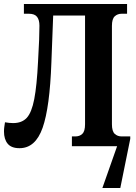

<svg xmlns="http://www.w3.org/2000/svg" viewBox="-20 -734 683 964"><path d="M78 10Q37 10 18.5 -12.5Q0 -35 0 -74Q0 -85 1.5 -96Q3 -107 5 -120Q16 -118 26.5 -117Q37 -116 46 -116Q90 -116 114.5 -142.5Q139 -169 152 -236.5Q165 -304 171 -425Q175 -496 176.5 -534.5Q178 -573 178 -605Q178 -634 166 -649.5Q154 -665 125 -665H100V-714H618V-665H591Q570 -665 556 -652Q542 -639 542 -604V-110Q542 -75 556 -62Q570 -49 591 -49H634V-37L584 210H494L568 0H341V-49H358Q380 -49 393.5 -62Q407 -75 407 -110V-656H247L238 -420Q230 -195 194 -92.5Q158 10 78 10Z"/></svg>

Font: Noto Serif ExtraCondensed
Style: Bold
Weight: 700
Width: 2
Designer: Monotype Design Team
Foundry: Monotype Imaging Inc.
Version: Version 2.014; ttfautohint (v1.8.4.7-5d5b)